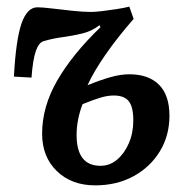

<svg xmlns="http://www.w3.org/2000/svg" viewBox="-20 -545 562 579"><path d="M244 -288Q286 -305 315.5 -313Q345 -321 370 -321Q428 -321 459.5 -289.5Q491 -258 491 -196Q491 -136 462 -88.5Q433 -41 382.5 -13.5Q332 14 267 14Q196 14 151.5 -29Q107 -72 107 -142Q107 -223 152.5 -302Q198 -381 283 -463L280 -469Q257 -451 228 -444Q199 -437 169 -433Q139 -429 112 -421Q97 -417 88 -391Q79 -365 75 -311L22 -314Q28 -426 45 -474.5Q62 -523 93 -523Q107 -523 136.5 -519.5Q166 -516 198.5 -512.5Q231 -509 254 -509Q267 -509 288 -511.5Q309 -514 331.5 -517.5Q354 -521 370 -525L383 -488Q334 -432 298 -380Q262 -328 244 -288ZM229 -231Q211 -184 211 -138Q211 -45 283 -45Q311 -45 333 -63.5Q355 -82 368.5 -113Q382 -144 382 -182Q382 -222 368.5 -239.5Q355 -257 323 -257Q305 -257 284.5 -251Q264 -245 229 -231Z"/></svg>

Font: Literata 12pt Medium
Style: Italic
Weight: 500
Italic angle: -2°
Designer: Latin by Veronika Burian and Jose Scaglione. Greek by Irene Vlachou. Cyrillic by Vera Evstafieva
Foundry: TypeTogether
Version: Version 3.002